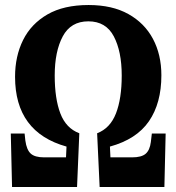

<svg xmlns="http://www.w3.org/2000/svg" viewBox="-20 -745 703 765"><path d="M28 0 23 -213H78L81 -185Q86 -148 102.5 -133Q119 -118 156 -118H243L245 -161Q40 -218 40 -439Q40 -521 72 -585.5Q104 -650 169 -687.5Q234 -725 333 -725Q427 -725 491.5 -689Q556 -653 589.5 -590Q623 -527 623 -445Q623 -334 573.5 -262Q524 -190 418 -161L420 -118H506Q544 -118 560.5 -132.5Q577 -147 581 -179L585 -213H640L635 0H377L367 -214Q419 -234 442 -293Q465 -352 465 -444Q465 -540 433.5 -600Q402 -660 332 -660Q262 -660 230 -600Q198 -540 198 -444Q198 -352 220.5 -293Q243 -234 296 -214L287 0Z"/></svg>

Font: Noto Serif ExtraCondensed ExtraBold
Style: Regular
Weight: 800
Width: 2
Designer: Monotype Design Team
Foundry: Monotype Imaging Inc.
Version: Version 2.013; ttfautohint (v1.8.4.7-5d5b)